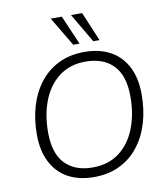

<svg xmlns="http://www.w3.org/2000/svg" viewBox="-99 -1018 958 1108"><g transform="rotate(-10 379.5 -464.0)"><path d="M362 8Q276 8 212.5 -26Q149 -60 114 -127.5Q79 -195 79 -291Q79 -381 102 -457.5Q125 -534 170 -591.5Q215 -649 280.5 -681Q346 -713 431 -713Q518 -713 581.5 -679Q645 -645 680 -578Q715 -511 715 -414Q715 -324 692 -247.5Q669 -171 624 -113.5Q579 -56 513.5 -24Q448 8 362 8ZM364 -48Q457 -48 520.5 -96Q584 -144 616.5 -227Q649 -310 649 -413Q649 -537 590.5 -597Q532 -657 428 -657Q337 -657 273.5 -609Q210 -561 177.5 -478.5Q145 -396 145 -292Q145 -168 203 -108Q261 -48 364 -48ZM493 -765 393 -936H458L530 -765ZM376 -765 274 -936H339L413 -765Z"/></g></svg>

Font: Nunito Sans 12pt ExtraLight 12pt Light
Style: Italic
Weight: 300
Italic angle: -9°
Version: Version 3.101;gftools[0.9.27]